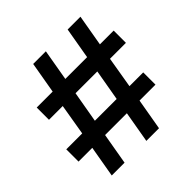

<svg xmlns="http://www.w3.org/2000/svg" viewBox="-183 -848 997 997"><g transform="rotate(-45 316.0 -349.0)"><path d="M366 -173H206L176 0H82L112 -173H11V-263H128L157 -435H56V-525H173L203 -698H296L266 -525H426L456 -698H550L520 -525H621V-435H504L475 -263H576V-173H459L429 0H336ZM381 -263 411 -435H251L221 -263Z"/></g></svg>

Font: Plexus Sans Bold
Style: Regular
Weight: 700
Version: Version 2.001;PS 002.001;hotconv 1.0.70;makeotf.lib2.5.58329